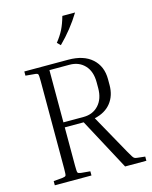

<svg xmlns="http://www.w3.org/2000/svg" viewBox="-135 -1020 878 1108"><g transform="rotate(-15 304.0 -466.5)"><path d="M52 -655V-680H314Q406 -680 456.5 -634.5Q507 -589 507 -512V-477Q507 -414 473 -371Q439 -328 375 -314L506 -79Q519 -56 525.5 -46Q532 -36 538 -33.5Q544 -31 554 -30L599 -25V0H472L307 -308H194V-79Q194 -44 197 -38Q200 -32 216 -30L271 -25V0H52V-25L107 -30Q123 -32 126 -38Q129 -44 129 -79V-601Q129 -636 126 -642.5Q123 -649 107 -650ZM314 -650H194V-338H314Q370 -338 404.5 -375.5Q439 -413 439 -477V-512Q439 -577 404.5 -613.5Q370 -650 314 -650ZM295 -772 276 -791Q303 -825 318.5 -856Q334 -887 347 -933H423Q369 -845 295 -772Z"/></g></svg>

Font: Inria Serif Light
Style: Regular
Weight: 300
Designer: Black Foundry Team
Foundry: Black Foundry
Version: Version 1.000; ttfautohint (v1.8.3)